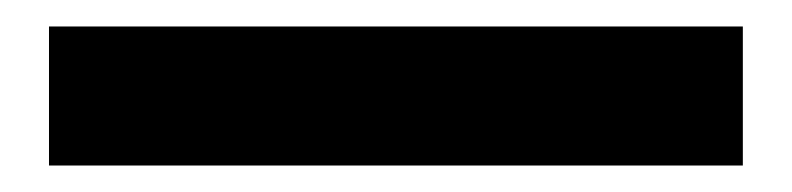

<svg xmlns="http://www.w3.org/2000/svg" viewBox="-20 -20 598 145"><path d="M17 105V0H541V105Z"/></svg>

Font: Nunito Sans 7pt SemiExpanded ExtraBold
Style: Regular
Weight: 800
Width: 6
Designer: Vernon Adams
Foundry: Vernon Adams
Version: Version 3.101;gftools[0.9.27]